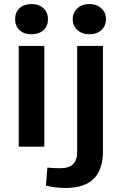

<svg xmlns="http://www.w3.org/2000/svg" viewBox="-20 -728 591 953"><path d="M55 0ZM55 -633Q55 -667 77 -687.5Q99 -708 136 -708Q173 -708 195.5 -687.5Q218 -667 218 -633Q218 -599 196 -578.5Q174 -558 136 -558Q99 -558 77 -578.5Q55 -599 55 -633ZM73 -500H200V0H73ZM341 -633Q341 -665 364 -686.5Q387 -708 424 -708Q460 -708 483 -687Q506 -666 506 -633Q506 -600 483.5 -579Q461 -558 424 -558Q387 -558 364 -579Q341 -600 341 -633ZM208 193 215 104Q247 107 279 107Q322 107 342.5 87Q363 67 363 26V-500H491V24Q491 205 306 205Q254 205 208 193Z"/></svg>

Font: Sarabun
Style: Bold
Weight: 700
Designer: Suppakit Chalermlarp | Katatrad Co.,Ltd.
Foundry: Cadson Demak Co.,Ltd.
Version: Version 1.000; ttfautohint (v1.6)